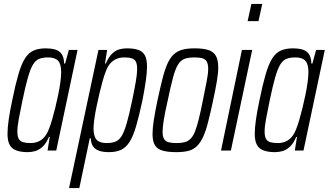

<svg xmlns="http://www.w3.org/2000/svg" viewBox="-20 -763 1666 973"><path d="M121 8Q86 8 63 -0.5Q40 -9 29 -29Q18 -49 18 -85Q18 -114 24 -156.5Q30 -199 42 -255Q58 -334 73 -385.5Q88 -437 106 -466Q124 -495 149.5 -506.5Q175 -518 212 -518Q237 -518 258 -512.5Q279 -507 291.5 -490.5Q304 -474 305 -441H310L329 -510H373L265 0H221L232 -69H228Q214 -36 196 -19.5Q178 -3 159 2.5Q140 8 121 8ZM134 -38Q157 -38 175 -46Q193 -54 206.5 -70.5Q220 -87 229 -112Q236 -129 244 -156.5Q252 -184 260 -216.5Q268 -249 275 -283Q282 -317 286 -347Q290 -377 290 -398Q290 -438 274.5 -455Q259 -472 224 -472Q196 -472 178 -464.5Q160 -457 147 -435.5Q134 -414 121.5 -370.5Q109 -327 94 -255Q82 -197 75 -159Q68 -121 68 -97Q68 -72 75 -59.5Q82 -47 97 -42.5Q112 -38 134 -38Z M330 190 479 -510H523L512 -441H516Q531 -475 548.5 -491.5Q566 -508 585 -513Q604 -518 622 -518Q658 -518 681 -510Q704 -502 714.5 -482Q725 -462 725 -425Q725 -396 719 -354Q713 -312 702 -255Q685 -176 670 -124.5Q655 -73 637 -44.5Q619 -16 594 -4Q569 8 532 8Q502 8 482 1Q462 -6 451.5 -21.5Q441 -37 440 -62H435L382 190ZM520 -38Q547 -38 565.5 -45.5Q584 -53 597 -74.5Q610 -96 622.5 -139.5Q635 -183 650 -255Q662 -313 668.5 -351Q675 -389 675 -413Q675 -438 668.5 -450.5Q662 -463 647.5 -467.5Q633 -472 610 -472Q587 -472 569 -464Q551 -456 537.5 -440Q524 -424 515 -398Q508 -381 500 -352Q492 -323 484 -289.5Q476 -256 469 -222Q462 -188 458 -159Q454 -130 454 -112Q454 -72 469.5 -55Q485 -38 520 -38Z M873 8Q830 8 803 0Q776 -8 764.5 -28Q753 -48 753 -84Q753 -113 759.5 -155Q766 -197 778 -254Q792 -319 803.5 -364.5Q815 -410 828.5 -440Q842 -470 860 -487Q878 -504 903.5 -511Q929 -518 966 -518Q1010 -518 1036 -509.5Q1062 -501 1074 -480Q1086 -459 1086 -421Q1086 -393 1079 -351.5Q1072 -310 1060 -254Q1046 -189 1034.5 -144Q1023 -99 1009.5 -69.5Q996 -40 978 -22.5Q960 -5 935 1.5Q910 8 873 8ZM873 -38Q899 -38 916 -42.5Q933 -47 946 -60Q959 -73 968.5 -97.5Q978 -122 987.5 -160Q997 -198 1008 -254Q1020 -313 1027.5 -351.5Q1035 -390 1035 -414Q1035 -438 1028 -450.5Q1021 -463 1006 -467.5Q991 -472 966 -472Q934 -472 914.5 -464.5Q895 -457 881.5 -434.5Q868 -412 856.5 -369Q845 -326 830 -254Q817 -197 810.5 -158.5Q804 -120 804 -95Q804 -72 811 -59.5Q818 -47 833.5 -42.5Q849 -38 873 -38Z M1235 -656 1254 -743H1309L1290 -656ZM1100 0 1206 -510H1258L1150 0Z M1374 8Q1339 8 1316 -0.5Q1293 -9 1282 -29Q1271 -49 1271 -85Q1271 -114 1277 -156.5Q1283 -199 1295 -255Q1311 -334 1326 -385.5Q1341 -437 1359 -466Q1377 -495 1402.5 -506.5Q1428 -518 1465 -518Q1490 -518 1511 -512.5Q1532 -507 1544.5 -490.5Q1557 -474 1558 -441H1563L1582 -510H1626L1518 0H1474L1485 -69H1481Q1467 -36 1449 -19.5Q1431 -3 1412 2.5Q1393 8 1374 8ZM1387 -38Q1410 -38 1428 -46Q1446 -54 1459.5 -70.5Q1473 -87 1482 -112Q1489 -129 1497 -156.5Q1505 -184 1513 -216.5Q1521 -249 1528 -283Q1535 -317 1539 -347Q1543 -377 1543 -398Q1543 -438 1527.5 -455Q1512 -472 1477 -472Q1449 -472 1431 -464.5Q1413 -457 1400 -435.5Q1387 -414 1374.5 -370.5Q1362 -327 1347 -255Q1335 -197 1328 -159Q1321 -121 1321 -97Q1321 -72 1328 -59.5Q1335 -47 1350 -42.5Q1365 -38 1387 -38Z"/></svg>

Font: Saira ExtraCondensed Light
Style: Italic
Weight: 300
Width: 2
Italic angle: -12°
Designer: Hector Gatti with collaboration of the Omnibus-Type team
Foundry: Omnibus-Type
Version: Version 1.101